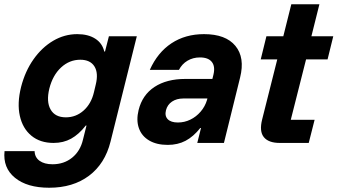

<svg xmlns="http://www.w3.org/2000/svg" viewBox="-53 -670 1582 900"><path d="M177.5 210Q74.2 210 17.1 163.3Q-40 116.7 -31.7 38.3H109.2Q110 67.5 132.5 83.8Q155 100 193.3 100Q246.7 100 285 69.2Q323.3 38.3 335.8 -15L352.5 -81.7H349.2Q316.7 -40 280.4 -20Q244.2 0 198.3 0Q135 0 94.2 -33.8Q53.3 -67.5 40 -126.7Q26.7 -185.8 45.8 -262.5Q65 -336.7 104.2 -392.1Q143.3 -447.5 196.2 -478.8Q249.2 -510 309.2 -510Q360 -510 393.3 -488.8Q426.7 -467.5 435.8 -428.3H439.2L457.5 -500H588.3L465 -5.8Q439.2 97.5 364.2 153.8Q289.2 210 177.5 210ZM255.8 -120Q303.3 -120 339.2 -152.1Q375 -184.2 387.5 -238.3L395.8 -273.3Q409.2 -327.5 389.6 -358.8Q370 -390 323.3 -390Q272.5 -390 233.3 -353.8Q194.2 -317.5 178.3 -255Q163.3 -193.3 184.2 -156.7Q205 -120 255.8 -120Z M733.3 9.2Q680.8 9.2 645.8 -11.7Q610.8 -32.5 597.9 -69.6Q585 -106.7 596.7 -154.2Q614.2 -225 671.2 -262.5Q728.3 -300 815.8 -300H942.5L947.5 -320Q956.7 -358.3 940 -379.6Q923.3 -400.8 884.2 -400.8Q851.7 -400.8 825.8 -385.4Q800 -370 785.8 -342.5H649.2Q685.8 -424.2 750.8 -467.1Q815.8 -510 903.3 -510Q1005 -510 1050.4 -455Q1095.8 -400 1072.5 -306.7L996.7 0H871.7L889.2 -70H885.8Q853.3 -29.2 816.7 -10Q780 9.2 733.3 9.2ZM780.8 -95.8Q811.7 -95.8 839.2 -109.2Q866.7 -122.5 887.5 -146.7Q908.3 -170.8 917.5 -201.7L919.2 -208.3H805.8Q775 -208.3 753.3 -193.8Q731.7 -179.2 725 -153.3Q718.3 -126.7 733.3 -111.2Q748.3 -95.8 780.8 -95.8Z M1258.3 0Q1205.8 0 1183.8 -27.1Q1161.7 -54.2 1175.8 -110L1246.7 -391.7H1169.2L1195.8 -500H1275L1312.5 -650H1444.2L1406.7 -500H1509.2L1482.5 -391.7H1381.7L1310 -108.3H1421.7L1394.2 0Z"/></svg>

Font: Funnel Sans Light
Style: Bold Italic
Weight: 700
Italic angle: -14.036°
Version: Version 1.000